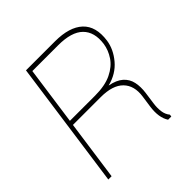

<svg xmlns="http://www.w3.org/2000/svg" viewBox="-187 -859 1008 1008"><g transform="rotate(-45 317.5 -354.5)"><path d="M503.9 -114.3Q499.5 -84 503.2 -57.1Q506.8 -30.3 522.5 -11.7L521 0.5H497.1Q469.2 -42 479.5 -115.2L488.8 -180.2Q499 -252 459.2 -292.7Q419.4 -333.5 330.6 -333.5H124.5L77.6 0.5H53.2L152.8 -710.4H368.2Q474.6 -710.4 525.9 -662.6Q577.1 -614.7 564 -520Q555.7 -463.4 513.9 -413.8Q472.2 -364.3 403.3 -347.2Q452.1 -337.9 478.3 -314.7Q504.4 -291.5 511.7 -257.3Q519 -223.1 513.2 -181.2ZM314.9 -359.9Q389.6 -359.9 437.3 -383.1Q484.9 -406.2 509.3 -442.9Q533.7 -479.5 539.6 -520Q550.3 -599.1 507.3 -641.6Q464.4 -684.1 364.7 -684.1H173.8L128.4 -359.9Z"/></g></svg>

Font: Robert Sans Thin
Style: Italic
Weight: 100
Italic angle: -8°
Designer: Christian Robertson (extended by Adam Twardoch)
Foundry: Google
Version: Version 12.135;April 2, 2019;FontCreator 11.5.0.2425 64-bit;